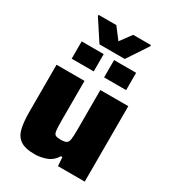

<svg xmlns="http://www.w3.org/2000/svg" viewBox="-211 -1001 1013 1124"><g transform="rotate(30 295.0 -439.0)"><path d="M202 8Q136 8 104 -15Q72 -38 62 -82.5Q52 -127 52 -191V-510H241V-241Q241 -193 244 -172.5Q247 -152 258 -147Q269 -142 293 -142Q319 -142 330.5 -149Q342 -156 345 -177.5Q348 -199 348 -243V-510H537V0H356L352 -59H342Q318 -20 279.5 -6Q241 8 202 8ZM111 -585V-702H260V-585ZM330 -585V-702H479V-585ZM210 -739 119 -878V-886H239L297 -810L353 -886H473V-878L381 -739Z"/></g></svg>

Font: Saira ExtraBold
Style: Regular
Weight: 800
Designer: Hector Gatti with collaboration of the Omnibus-Type team
Foundry: Omnibus-Type
Version: Version 1.100; ttfautohint (v1.8.3)